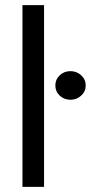

<svg xmlns="http://www.w3.org/2000/svg" viewBox="-20 -727 353 747"><path d="M151.4 0H67.4V-707H151.4ZM195.3 -394.5Q195.3 -418 212.4 -434.1Q229.5 -450.2 253.9 -450.2Q278.3 -450.2 295.9 -434.1Q313.5 -418 313.5 -394.5Q313.5 -371.1 295.9 -355Q278.3 -338.9 253.9 -338.9Q229.5 -338.9 212.4 -355Q195.3 -371.1 195.3 -394.5Z"/></svg>

Font: Pretendard JP
Style: Regular
Weight: 400
Designer: Base glyphs from Inter by Rasmus Andersson; Hangeul glyphs from Noto Sans CJK(Source Han Sans) by Jang Soo-young and Kan
Foundry: Kil Hyung-jin
Version: Version 1.309